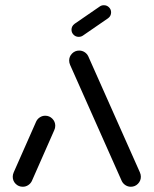

<svg xmlns="http://www.w3.org/2000/svg" viewBox="-20 -711 585 731"><path d="M66.7 0Q50.7 0 39.6 -11.1Q28.5 -22.2 28.5 -38.1Q28.5 -46.3 32.2 -54.8L117.8 -248.5Q122.6 -258.5 131.9 -264.4Q141.1 -270.4 152.2 -270.4Q168.1 -270.4 179.3 -259.1Q190.4 -247.8 190.4 -232.2Q190.4 -223.7 186.7 -215.6L101.1 -21.5Q96.3 -11.9 87 -5.9Q77.8 0 66.7 0ZM516.3 -38.1Q516.3 -22.6 505.2 -11.3Q494.1 0 478.1 0Q467 0 457.8 -5.9Q448.5 -11.9 443.7 -21.5L247 -463.7Q243.3 -472.2 243.3 -480.4Q243.3 -495.9 254.4 -507.2Q265.6 -518.5 281.5 -518.5Q292.6 -518.5 301.9 -512.6Q311.1 -506.7 315.9 -497L512.6 -54.8Q516.3 -46.3 516.3 -38.1ZM279.6 -570.7Q268.1 -570.7 260.2 -578.7Q252.2 -586.7 252.2 -597.8Q252.2 -611.5 264.1 -620.4L360.4 -686.7Q366.7 -691.1 375.6 -691.1Q387 -691.1 395 -683.1Q403 -675.2 403 -664.1Q403 -650 391.5 -641.5L295.2 -575.2Q288.5 -570.7 279.6 -570.7Z"/></svg>

Font: 26F Galaxy Hebrew
Style: Bold
Weight: 700
Designer: C₂₉H₂₅N₃O₅
Version: Version 1.000